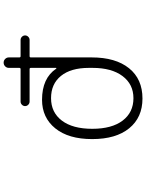

<svg xmlns="http://www.w3.org/2000/svg" viewBox="104 -700 792 1040"><g transform="rotate(90 500.0 -180.0)"><path d="M511.7 -506.8Q436.5 -506.8 392.1 -447.8Q347.7 -388.7 347.7 -285.2V-265.6Q347.7 -168 391.1 -114.3Q434.6 -60.5 511.7 -60.5Q588.9 -60.5 633.3 -119.1Q677.7 -177.7 677.7 -283.7Q677.7 -389.6 633.3 -448.2Q588.9 -506.8 511.7 -506.8ZM196.3 104.5Q186.5 104.5 179.2 97.2Q171.9 89.8 171.9 80.1Q171.9 70.3 179.2 63Q186.5 55.7 196.3 55.7H284.2Q291 55.7 291 48.8V-280.3Q291 -410.2 349.6 -482.9Q408.2 -555.7 513.7 -555.7Q616.2 -555.7 674.8 -483.9Q733.4 -412.1 733.4 -283.2Q733.4 -155.3 675.3 -83.5Q617.2 -11.7 520.5 -11.7Q403.3 -11.7 351.6 -88.9Q350.6 -89.8 349.1 -89.4Q347.7 -88.9 347.7 -87.9V48.8Q347.7 55.7 354.5 55.7H530.3Q540 55.7 547.4 63Q554.7 70.3 554.7 80.1Q554.7 89.8 547.4 97.2Q540 104.5 530.3 104.5H354.5Q347.7 104.5 347.7 111.3V168Q347.7 179.7 339.4 188Q331.1 196.3 319.3 196.3Q307.6 196.3 299.3 188Q291 179.7 291 168V111.3Q291 104.5 284.2 104.5Z"/></g></svg>

Font: Rounded-X Mgen+ 1mn light
Style: Regular
Weight: 200
Designer: [Source Han Sans]
Ryoko NISHIZUKA  (kana & ideographs); Paul D. Hunt (Latin, Greek & Cyrillic); Wenlong ZHANG  (bopomofo
Version: Version 1.059.20150602